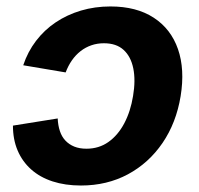

<svg xmlns="http://www.w3.org/2000/svg" viewBox="-20 -570 623 601"><path d="M233.4 10.7Q184.1 10.7 144.5 -2.2Q105 -15.1 77.4 -39.8Q49.8 -64.5 35.2 -98.9Q20.5 -133.3 20.5 -176.8L160.6 -199.2Q161.6 -177.2 167.5 -159.7Q173.3 -142.1 184.8 -129.9Q196.3 -117.7 212.6 -111.1Q229 -104.5 250.5 -104.5Q289.6 -104.5 319.3 -125.5Q349.1 -146.5 368.9 -183.8Q388.7 -221.2 396.5 -269.5Q404.8 -318.8 397.2 -356Q389.6 -393.1 366.9 -413.8Q344.2 -434.6 305.2 -434.6Q284.2 -434.6 265.9 -428.2Q247.6 -421.9 232.2 -409.9Q216.8 -397.9 205.1 -381.1Q193.4 -364.3 185.5 -343.3L52.7 -365.7Q66.9 -408.2 92.8 -442.1Q118.7 -476.1 154.3 -500Q189.9 -523.9 233.4 -536.9Q276.9 -549.8 325.7 -549.8Q407.2 -549.8 461.2 -514.6Q515.1 -479.5 537.1 -416.3Q559.1 -353 545.4 -269Q531.7 -185.5 488.8 -122.6Q445.8 -59.6 380.4 -24.4Q314.9 10.7 233.4 10.7Z"/></svg>

Font: Inter 16pt
Style: Bold Italic
Weight: 700
Italic angle: -9.3988°
Version: Version 4.001;git-66647c0bb